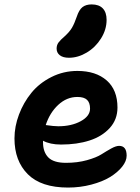

<svg xmlns="http://www.w3.org/2000/svg" viewBox="-20 -844 629 861"><path d="M289.1 -585Q262.7 -585 248.3 -596.2Q233.9 -607.4 233.9 -626Q233.9 -641.6 242.2 -653.1Q250.5 -664.6 270 -681.2Q292 -701.2 302.7 -719.5Q313.5 -737.8 324.2 -769Q334.5 -800.3 350.1 -812.3Q365.7 -824.2 391.1 -824.2Q423.8 -824.2 440.9 -806.4Q458 -788.6 458 -754.9Q458 -711.4 433.1 -671.6Q408.2 -631.8 369.1 -608.4Q330.1 -585 289.1 -585ZM285.2 -2.9Q164.6 -2.9 104.7 -62.7Q44.9 -122.6 44.9 -223.1Q44.9 -276.9 65.2 -330.6Q85.4 -384.3 120.8 -427.7Q156.2 -471.2 210.4 -498.5Q264.6 -525.9 327.1 -525.9Q409.7 -525.9 458.3 -483.4Q506.8 -440.9 506.8 -361.8Q506.8 -308.1 472.2 -270Q437.5 -231.9 381.3 -213.9Q325.2 -195.8 253.9 -195.8Q204.6 -195.8 172.9 -212.9V-206.1Q172.9 -162.1 196.8 -137.9Q220.7 -113.8 275.9 -113.8Q327.1 -113.8 369.9 -125.7Q412.6 -137.7 434.8 -151.9Q457 -166 478.5 -178Q500 -189.9 514.2 -189.9Q547.9 -189.9 547.9 -146Q547.9 -121.6 527.6 -96.2Q507.3 -70.8 473.4 -50Q439.5 -29.3 389.4 -16.1Q339.4 -2.9 285.2 -2.9ZM327.1 -409.2Q279.3 -409.2 241.2 -373.8Q203.1 -338.4 185.1 -283.2Q221.2 -277.8 241.2 -277.8Q300.3 -277.8 342 -300.5Q383.8 -323.2 383.8 -356.9Q383.8 -383.3 370.4 -396.2Q356.9 -409.2 327.1 -409.2Z"/></svg>

Font: Shantell Sans Bouncy
Style: Regular
Weight: 600
Designer: Stephen Nixon, Anya Danilova, Shantell Martin
Foundry: Arrow Type
Version: Version 1.006;[9816181b4]